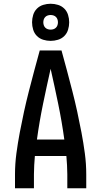

<svg xmlns="http://www.w3.org/2000/svg" viewBox="-20 -1004 540 1024"><path d="M60 0V-74Q60 -130 67.5 -186Q75 -242 85.5 -297.5Q96 -353 108 -408Q120 -463 134 -517.5Q148 -572 162.5 -626.5Q177 -681 192 -735H308Q323 -681 337.5 -626.5Q352 -572 366 -517.5Q380 -463 392 -408Q404 -353 414.5 -297.5Q425 -242 432.5 -186Q440 -130 440 -74V0H339V-74Q339 -98 337.5 -123Q336 -148 334 -172H166Q164 -148 162.5 -123Q161 -98 161 -74V0ZM323 -260Q310 -355 290.5 -449.5Q271 -544 250 -637Q229 -544 209.5 -449.5Q190 -355 177 -260ZM250 -786Q230 -786 210.5 -792Q191 -798 177 -812Q163 -826 157 -845.5Q151 -865 151 -885Q151 -905 157 -924.5Q163 -944 177 -958Q191 -972 210.5 -978Q230 -984 250 -984Q270 -984 289.5 -978Q309 -972 323 -958Q337 -944 343 -924.5Q349 -905 349 -885Q349 -865 343 -845.5Q337 -826 323 -812Q309 -798 289.5 -792Q270 -786 250 -786ZM250 -846Q258 -846 265.5 -848.5Q273 -851 278.5 -856.5Q284 -862 286.5 -869.5Q289 -877 289 -885Q289 -893 286.5 -900.5Q284 -908 278.5 -913.5Q273 -919 265.5 -921.5Q258 -924 250 -924Q242 -924 234.5 -921.5Q227 -919 221.5 -913.5Q216 -908 213.5 -900.5Q211 -893 211 -885Q211 -877 213.5 -869.5Q216 -862 221.5 -856.5Q227 -851 234.5 -848.5Q242 -846 250 -846Z"/></svg>

Font: Zed Mono Semibold
Style: Regular
Weight: 600
Monospace: yes
Designer: Belleve Invis
Foundry: Belleve Invis
Version: Version 1.0.0; ttfautohint (v1.8.4)